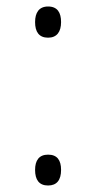

<svg xmlns="http://www.w3.org/2000/svg" viewBox="-20 -560 296 591"><path d="M128 -444C155 -444 168 -462 168 -492C168 -521 157 -540 128 -540C100 -540 88 -521 88 -492C88 -462 100 -444 128 -444ZM128 11C155 11 168 -6 168 -37C168 -67 156 -84 128 -84C100 -84 88 -66 88 -37C88 -7 100 11 128 11Z"/></svg>

Font: Noto Sans Devanagari UI ExtraCondensed Light
Style: Regular
Weight: 300
Width: 2
Designer: Jelle Bosma - Monotype Design Team
Foundry: Monotype Imaging Inc.
Version: Version 2.004